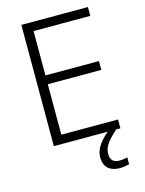

<svg xmlns="http://www.w3.org/2000/svg" viewBox="-136 -794 824 1092"><g transform="rotate(-15 276.5 -248.0)"><path d="M492 0H100V-714H492V-662H158V-401H473V-349H158V-52H492ZM387 123Q387 176 439 176Q454 176 466 174Q478 172 487 170V210Q475 213 461.5 215.5Q448 218 431 218Q387 218 362.5 195.5Q338 173 338 130Q338 91 365.5 54Q393 17 434 -13L467 0Q433 30 410 59.5Q387 89 387 123Z"/></g></svg>

Font: Noto Sans Myanmar Light
Style: Regular
Weight: 300
Designer: Monotype Design Team
Foundry: Monotype Imaging Inc.
Version: Version 2.107; ttfautohint (v1.8.4.7-5d5b)